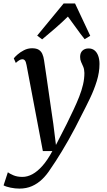

<svg xmlns="http://www.w3.org/2000/svg" viewBox="-66 -832 612 1100"><path d="M86 -459.5Q82.5 -478.5 76.8 -485.5Q71 -492.5 62.5 -492.5Q53.5 -492.5 44.8 -487.2Q36 -482 24.5 -471.5L13 -497.5Q18.5 -505.5 34 -519.2Q49.5 -533 71.2 -544.2Q93 -555.5 117.5 -555.5Q142 -555.5 155.8 -547Q169.5 -538.5 176.5 -523Q183.5 -507.5 186.5 -486Q193 -441.5 199.8 -396Q206.5 -350.5 213 -304.5Q219.5 -258.5 226.2 -212.8Q233 -167 239.5 -122L254.5 -1.5L316.5 -122.5Q338 -166.5 356.2 -205.2Q374.5 -244 388.2 -279.2Q402 -314.5 409.8 -347.8Q417.5 -381 417.5 -414Q417 -435.5 411 -449.5Q405 -463.5 399 -476.5Q393 -489.5 393 -506Q393 -529.5 406.5 -542Q420 -554.5 441.5 -554.5Q462 -554.5 475.8 -543.2Q489.5 -532 496.8 -511.8Q504 -491.5 504 -465.5Q504 -417.5 488.5 -367.5Q473 -317.5 449.5 -268.5Q426 -219.5 402 -173.5Q383.5 -136 364.5 -99.8Q345.5 -63.5 326 -29.2Q306.5 5 288.2 35.2Q270 65.5 253.2 91.2Q236.5 117 222.5 137Q201.5 170 175.5 195Q149.5 220 117.5 234.2Q85.5 248.5 45 248.5Q21 248.5 -5 243.2Q-31 238 -45.5 230L-21 155Q-11.5 162.5 10.2 172Q32 181.5 62.5 181.5Q91 181.5 119.8 166Q148.5 150.5 177.5 117.8Q206.5 85 234 33.5H179.5ZM175.5 -606.5 147 -628 298.5 -812H364L451 -627L419 -607.5Q394.5 -638 371.8 -670.2Q349 -702.5 323 -737Q289.5 -704 252.5 -671.8Q215.5 -639.5 175.5 -606.5Z"/></svg>

Font: Merriweather 48pt
Style: Italic
Weight: 400
Italic angle: -7.8°
Version: Version 2.101